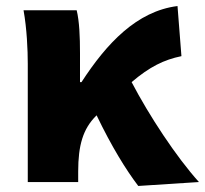

<svg xmlns="http://www.w3.org/2000/svg" viewBox="-20 -603 679 636"><path d="M72 0H239V-35C239 -122 255 -176 298 -219L300 -221C350 -117 397 -41 438 13L639 0C564 -83 474 -220 416 -331C476 -382 523 -405 581 -417L568 -583C433 -566 333 -459 250 -331H245V-427C245 -481 243 -532 234 -569H58C69 -508 72 -437 72 -392Z"/></svg>

Font: Noto Sans JP Black
Style: Regular
Weight: 900
Designer: Ryoko NISHIZUKA 西塚涼子 (kana, bopomofo & ideographs); Paul D. Hunt (Latin, Greek & Cyrillic); Sandoll Communications 산돌커뮤니
Foundry: Adobe
Version: Version 2.002;hotconv 1.0.116;makeotfexe 2.5.65601